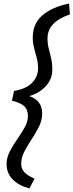

<svg xmlns="http://www.w3.org/2000/svg" viewBox="-20 -807 413 1079"><path d="M17 115Q17 79 35 44Q53 9 77 -25Q101 -59 119 -91.5Q137 -124 137 -155Q137 -192 114.5 -211.5Q92 -231 47 -241L59 -296Q126 -307 160 -341.5Q194 -376 194 -424Q194 -453 186.5 -481Q179 -509 171.5 -537.5Q164 -566 164 -595Q164 -675 219 -721.5Q274 -768 368 -787L373 -726Q247 -684 247 -591Q247 -561 254 -534Q261 -507 267.5 -478.5Q274 -450 274 -416Q274 -364 239 -324.5Q204 -285 145 -267Q217 -242 217 -169Q217 -131 199 -95Q181 -59 158 -24.5Q135 10 117 44.5Q99 79 99 115Q99 139 115 158.5Q131 178 174 197L145 252Q83 235 50 200Q17 165 17 115Z"/></svg>

Font: Radio Canada Condensed
Style: Italic
Weight: 400
Width: 3
Italic angle: -12°
Designer: Charles Daoud, Etienne Aubert Bonn, Alexandre Saumier Demers, Jacques Le Bailly
Foundry: Radio-Canada
Version: Version 2.104; ttfautohint (v1.8.4.7-5d5b);gftools[0.9.28.de